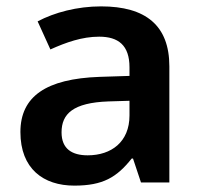

<svg xmlns="http://www.w3.org/2000/svg" viewBox="-20 -665 628 602"><path d="M297 -645C222 -645 151 -626 98 -598L138 -510C187 -532 237 -550 291 -550C351 -550 386 -523 386 -454V-427L292 -424C125 -418 44 -363 44 -251C44 -136 116 -83 213 -83C303 -83 346 -109 393 -168H397L422 -93H511V-457C511 -585 437 -645 297 -645ZM320 -347 386 -349V-303C386 -220 329 -178 255 -178C206 -178 173 -198 173 -250C173 -308 209 -343 320 -347Z"/></svg>

Font: Noto Sans Kannada UI SemiBold
Style: Regular
Weight: 600
Designer: Jelle Bosma - Monotype Design Team
Foundry: Monotype Imaging Inc.
Version: Version 2.005